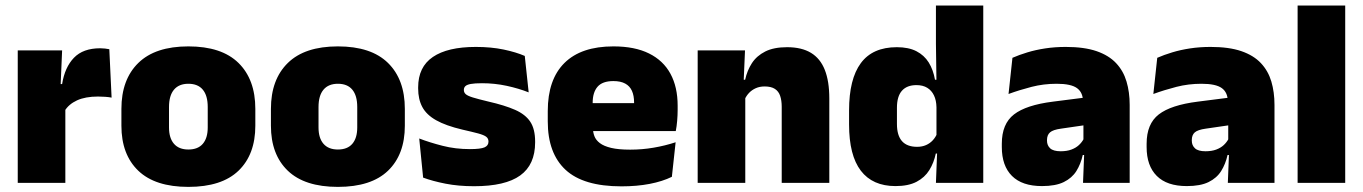

<svg xmlns="http://www.w3.org/2000/svg" viewBox="-20 -680 5068 714"><path d="M220.5 -267.5 169.5 -367.5H211Q221 -430 255 -465.2Q289 -500.5 352.5 -500.5Q362 -500.5 370.2 -499.5Q378.5 -498.5 386.5 -497L395 -317Q385 -319 371.2 -320Q357.5 -321 344.5 -321Q297.5 -321 266.5 -306.8Q235.5 -292.5 220.5 -267.5ZM46 0V-492.5H211L204 -329.5H223V0Z M680.5 15Q557 15 494.2 -45.2Q431.5 -105.5 431.5 -212.5V-275Q431.5 -384.5 494.5 -446Q557.5 -507.5 680.5 -507.5Q804 -507.5 866.8 -446Q929.5 -384.5 929.5 -275V-212.5Q929.5 -105.5 867 -45.2Q804.5 15 680.5 15ZM680.5 -124Q716 -124 734.2 -145.2Q752.5 -166.5 752.5 -206V-282Q752.5 -324.5 734.2 -346.5Q716 -368.5 680.5 -368.5Q645.5 -368.5 627 -346.5Q608.5 -324.5 608.5 -282V-206Q608.5 -166.5 627 -145.2Q645.5 -124 680.5 -124Z M1236.5 15Q1113 15 1050.2 -45.2Q987.5 -105.5 987.5 -212.5V-275Q987.5 -384.5 1050.5 -446Q1113.5 -507.5 1236.5 -507.5Q1360 -507.5 1422.8 -446Q1485.5 -384.5 1485.5 -275V-212.5Q1485.5 -105.5 1423 -45.2Q1360.5 15 1236.5 15ZM1236.5 -124Q1272 -124 1290.2 -145.2Q1308.5 -166.5 1308.5 -206V-282Q1308.5 -324.5 1290.2 -346.5Q1272 -368.5 1236.5 -368.5Q1201.5 -368.5 1183 -346.5Q1164.5 -324.5 1164.5 -282V-206Q1164.5 -166.5 1183 -145.2Q1201.5 -124 1236.5 -124Z M1743 12.5Q1684.5 12.5 1636.5 3Q1588.5 -6.5 1553.5 -19.5L1539 -165Q1578 -150 1625.8 -137.8Q1673.5 -125.5 1727.5 -125.5Q1767 -125.5 1781.8 -132Q1796.5 -138.5 1796.5 -153V-154Q1796.5 -165 1788 -171.5Q1779.5 -178 1758.2 -183.8Q1737 -189.5 1699.5 -198Q1638 -212.5 1602 -232.8Q1566 -253 1550.5 -282Q1535 -311 1535 -351V-355Q1535 -431 1589.8 -468.2Q1644.5 -505.5 1749.5 -505.5Q1806 -505.5 1852.8 -495.8Q1899.5 -486 1931.5 -472L1946 -336.5Q1909.5 -351 1864.5 -360.8Q1819.5 -370.5 1772.5 -370.5Q1745.5 -370.5 1730.8 -367.8Q1716 -365 1710.5 -359.5Q1705 -354 1705 -346V-345Q1705 -336 1712 -329.8Q1719 -323.5 1738.5 -317.5Q1758 -311.5 1795.5 -302.5Q1857 -288.5 1895.5 -271.5Q1934 -254.5 1952 -227.2Q1970 -200 1970 -153.5V-150.5Q1970 -67.5 1914.5 -27.5Q1859 12.5 1743 12.5Z M2291 13Q2149.5 13 2083.2 -48.5Q2017 -110 2017 -228.5V-267Q2017 -384.5 2079.2 -446Q2141.5 -507.5 2261 -507.5Q2340.5 -507.5 2393.5 -481.2Q2446.5 -455 2473.2 -405.8Q2500 -356.5 2500 -287V-271.5Q2500 -251.5 2498.2 -230.8Q2496.5 -210 2493 -192.5H2334.5Q2336.5 -223 2337.2 -250Q2338 -277 2338 -298.5Q2338 -324.5 2330 -342.2Q2322 -360 2305 -369.2Q2288 -378.5 2261 -378.5Q2220.5 -378.5 2202.2 -357.5Q2184 -336.5 2184 -298V-253.5L2185 -234.5V-203.5Q2185 -188 2190.5 -173.5Q2196 -159 2210.8 -147.8Q2225.5 -136.5 2252.8 -130Q2280 -123.5 2323.5 -123.5Q2368 -123.5 2410.5 -130.8Q2453 -138 2492.5 -151L2478.5 -22.5Q2444 -5.5 2396.2 3.8Q2348.5 13 2291 13ZM2110.5 -192.5V-296.5H2457.5V-192.5Z M2887 0V-283Q2887 -306.5 2881.2 -323.5Q2875.5 -340.5 2861.5 -349.5Q2847.5 -358.5 2823.5 -358.5Q2805 -358.5 2790.5 -352Q2776 -345.5 2765.8 -334.8Q2755.5 -324 2749.5 -310.5L2722.5 -383.5H2751Q2758.5 -418 2776.2 -445.2Q2794 -472.5 2825.8 -488.5Q2857.5 -504.5 2907 -504.5Q2961 -504.5 2995.8 -483.5Q3030.5 -462.5 3047.2 -420.2Q3064 -378 3064 -313.5V0ZM2574.5 0V-492.5H2750.5L2745 -366L2751.5 -348V0Z M3310 12Q3225 12 3181.2 -45.2Q3137.5 -102.5 3137.5 -217V-269.5Q3137.5 -386 3181.2 -445.2Q3225 -504.5 3315 -504.5Q3359 -504.5 3388 -489.5Q3417 -474.5 3433.8 -447.5Q3450.5 -420.5 3457 -383.5H3502.5L3462.5 -281Q3462 -307 3453.2 -325.2Q3444.5 -343.5 3428.2 -353.5Q3412 -363.5 3388 -363.5Q3352.5 -363.5 3334 -342.5Q3315.5 -321.5 3315.5 -279.5V-219Q3315.5 -176.5 3334.2 -155.2Q3353 -134 3390.5 -134Q3409 -134 3423.8 -140.5Q3438.5 -147 3449 -158.5Q3459.5 -170 3465.5 -185L3509 -109H3460Q3453 -75 3436 -47.5Q3419 -20 3388.5 -4Q3358 12 3310 12ZM3460.5 0 3465.5 -128.5 3462.5 -153V-350V-372.5L3460.5 -517V-659.5H3636.5V0Z M4007.5 0 4012.5 -126 4009 -130.5V-283.5L4007.5 -301.5Q4007.5 -336 3985.2 -352.2Q3963 -368.5 3909.5 -368.5Q3861 -368.5 3816.2 -357Q3771.5 -345.5 3730.5 -330.5L3745 -465Q3770 -476 3800.5 -485.2Q3831 -494.5 3867 -500Q3903 -505.5 3943.5 -505.5Q4012 -505.5 4057.8 -489.8Q4103.5 -474 4130.5 -445.2Q4157.5 -416.5 4169.2 -377Q4181 -337.5 4181 -290V0ZM3855 12Q3781 12 3743.2 -25.8Q3705.5 -63.5 3705.5 -133V-145.5Q3705.5 -219.5 3750.8 -254.5Q3796 -289.5 3895.5 -302L4021 -318L4031.5 -217L3925 -201.5Q3896 -197.5 3884.8 -187.8Q3873.5 -178 3873.5 -159V-157Q3873.5 -139.5 3885.2 -128.5Q3897 -117.5 3924.5 -117.5Q3947.5 -117.5 3964.2 -123.8Q3981 -130 3992.2 -140.5Q4003.5 -151 4010 -163.5L4035 -103.5H4006.5Q3999 -70 3982.8 -44Q3966.5 -18 3936 -3Q3905.5 12 3855 12Z M4546 0 4551 -126 4547.5 -130.5V-283.5L4546 -301.5Q4546 -336 4523.8 -352.2Q4501.5 -368.5 4448 -368.5Q4399.5 -368.5 4354.8 -357Q4310 -345.5 4269 -330.5L4283.5 -465Q4308.5 -476 4339 -485.2Q4369.5 -494.5 4405.5 -500Q4441.5 -505.5 4482 -505.5Q4550.5 -505.5 4596.2 -489.8Q4642 -474 4669 -445.2Q4696 -416.5 4707.8 -377Q4719.5 -337.5 4719.5 -290V0ZM4393.5 12Q4319.5 12 4281.8 -25.8Q4244 -63.5 4244 -133V-145.5Q4244 -219.5 4289.2 -254.5Q4334.5 -289.5 4434 -302L4559.5 -318L4570 -217L4463.5 -201.5Q4434.5 -197.5 4423.2 -187.8Q4412 -178 4412 -159V-157Q4412 -139.5 4423.8 -128.5Q4435.5 -117.5 4463 -117.5Q4486 -117.5 4502.8 -123.8Q4519.5 -130 4530.8 -140.5Q4542 -151 4548.5 -163.5L4573.5 -103.5H4545Q4537.5 -70 4521.2 -44Q4505 -18 4474.5 -3Q4444 12 4393.5 12Z M4805.5 0V-659.5H4982.5V0Z"/></svg>

Font: Anek Odia ExtraBold
Style: Regular
Weight: 800
Designer: Yesha Goshar & Mahesh Sahu (Odia), Yesha Goshar (Latin)
Foundry: Ek Type
Version: Version 1.003